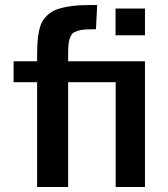

<svg xmlns="http://www.w3.org/2000/svg" viewBox="-20 -745 671 765"><path d="M251.5 0V-417.5H451.2V-501H251.5V-519C251.5 -555.7 252 -573.2 257.8 -591.3C261.2 -600.6 264.6 -606.9 268.6 -611.3C276.9 -619.6 297.4 -626 318.8 -627.4C329.6 -627.9 344.2 -628.4 362.3 -628.4L367.2 -725.1H340.8C284.2 -725.1 243.2 -719.2 212.4 -709.5C181.6 -700.2 161.6 -680.2 149.4 -660.6C137.2 -641.1 131.3 -605.5 129.4 -575.7C128.4 -560.5 127.9 -541.5 127.9 -518.6V-501H34.2V-417.5H127.9V0ZM557.6 -604.5V-710.9H440.4V-604.5ZM557.6 0V-501H440.9V0Z"/></svg>

Font: Ride
Style: Bold
Weight: 700
Version: Version 3.000